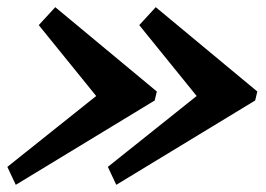

<svg xmlns="http://www.w3.org/2000/svg" viewBox="-28 -655 742 535"><path d="M240 -387.5 80 -585 126 -635 409 -400 403 -375 16 -140 -7.5 -190ZM520 -387.5 360 -585 406 -635 689 -400 683 -375 296 -140 272.5 -190Z"/></svg>

Font: Besley*
Style: Bold Italic
Weight: 700
Italic angle: -13°
Designer: Owen Earl
Foundry: indestructible type*
Version: Version 2.000; ttfautohint (v1.8.3)